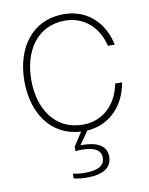

<svg xmlns="http://www.w3.org/2000/svg" viewBox="-85 -594 684 880"><g transform="rotate(-10 257.0 -154.0)"><path d="M253 224C321 224 365 199 365 147C365 95 321 73 250 73H244L287 12C393 5 465 -73 482 -178H450C433 -86 368 -18 273 -18C141 -18 74 -128 74 -260C74 -392 141 -502 273 -502C364 -502 428 -439 447 -354H479C458 -457 383 -532 273 -532C121 -532 42 -410 42 -260C42 -115 116 4 258 12L217 75V96C225 95 235 94 243 94C306 94 335 111 335 147C335 183 305 201 243 201C224 201 206 199 187 195V217C209 223 231 224 253 224Z"/></g></svg>

Font: Aspekta 100
Style: Regular
Weight: 100
Designer: Ivo Dolenc
Version: Version 2.000